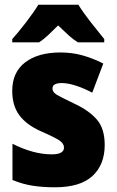

<svg xmlns="http://www.w3.org/2000/svg" viewBox="-20 -786 498 816"><path d="M143 -766Q125 -736 90.5 -691Q56 -646 32 -620V-606H146Q166 -619 185 -637Q204 -655 227 -678Q251 -655 270.5 -637Q290 -619 311 -606H423V-620Q396 -653 365 -692.5Q334 -732 313 -766ZM297 -345Q236 -374 219.5 -384.5Q203 -395 203 -410Q203 -433 243 -433Q269 -433 304 -421.5Q339 -410 372 -392L419 -516Q373 -539 329.5 -551Q286 -563 237 -563Q142 -563 87 -521Q32 -479 32 -400Q32 -337 62 -296.5Q92 -256 152 -229Q216 -201 234 -188Q252 -175 252 -159Q252 -130 200 -130Q122 -130 33 -175V-21Q77 -3 120 3.5Q163 10 213 10Q321 10 373 -38Q425 -86 425 -170Q425 -239 392 -277.5Q359 -316 297 -345Z"/></svg>

Font: Noto Sans UI SemiCondensed Black
Style: Regular
Weight: 900
Width: 4
Designer: Monotype Design Team
Foundry: Monotype Imaging Inc.
Version: 1.001